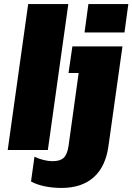

<svg xmlns="http://www.w3.org/2000/svg" viewBox="-20 -740 653 947"><path d="M283 187Q239 187 199 178.5Q159 170 133 155L150 33Q170 43 194.5 49Q219 55 239 55Q277 55 294.5 38Q312 21 318 -20L368 -380H318L337 -511H584L515 -20Q501 82 442 134.5Q383 187 283 187ZM18 0 119 -720H317L216 0ZM397 -580 416 -720H613L594 -580Z"/></svg>

Font: Chivo Mono Medium Black
Style: Italic
Weight: 900
Italic angle: -8.05°
Monospace: yes
Version: Version 1.008